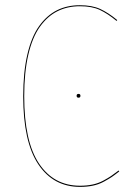

<svg xmlns="http://www.w3.org/2000/svg" viewBox="-20 -710 500 739"><path d="M287.1 -689.9Q334.5 -689.9 365.7 -675.5Q397 -661.1 431.2 -632.8L428.7 -629.4Q394.5 -657.7 364 -671.9Q333.5 -686 287.6 -686Q239.3 -686 200.9 -666.7Q162.6 -647.5 133.5 -606.9Q104.5 -566.4 88.9 -498.8Q73.2 -431.2 73.2 -339.4Q73.2 -166 130.1 -80.6Q187 4.9 288.1 4.9Q314.5 4.9 336.4 0.2Q358.4 -4.4 378.2 -15.1Q397.9 -25.9 407.5 -32.5Q417 -39.1 436.5 -53.7L439 -50.3Q420.4 -35.6 409.9 -28.6Q399.4 -21.5 379.6 -10.7Q359.9 0 337.4 4.6Q314.9 9.3 288.1 9.3Q185.5 9.3 127.4 -77.6Q69.3 -164.6 69.3 -339.4Q69.3 -431.6 85.2 -500Q101.1 -568.4 130.4 -609.4Q159.7 -650.4 198.7 -670.2Q237.8 -689.9 287.1 -689.9ZM274.9 -341.3Q274.9 -348.6 282.2 -348.6Q289.6 -348.6 289.6 -341.3Q289.6 -334 282.2 -334Q274.9 -334 274.9 -341.3Z"/></svg>

Font: Fira Sans Compressed Four
Style: Regular
Weight: 100
Width: 1
Designer: Carrois Corporate & Edenspiekermann AG
Foundry: Carrois Corporate GbR & Edenspiekermann AG
Version: Version 4.203;PS 004.203;hotconv 1.0.88;makeotf.lib2.5.64775